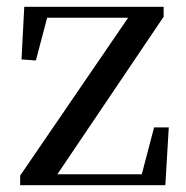

<svg xmlns="http://www.w3.org/2000/svg" viewBox="-20 -542 544 562"><path d="M39 0H464L474 -169H431L395 -32H148L459 -493V-522H51L43 -368L85 -365L118 -490H355L39 -28Z"/></svg>

Font: Noto Serif JP Medium
Style: Regular
Weight: 500
Designer: Ryoko NISHIZUKA 西塚涼子 (kana & ideographs); Frank Grießhammer (Latin, Greek & Cyrillic); Wenlong ZHANG 张文龙 (bopomofo); San
Foundry: Adobe
Version: Version 2.001;hotconv 1.1.0;makeotfexe 2.6.0